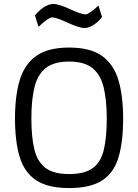

<svg xmlns="http://www.w3.org/2000/svg" viewBox="-20 -943 700 973"><path d="M330 10Q222 10 162.5 -30Q103 -70 79.5 -148.5Q56 -227 56 -342Q56 -457 80 -537Q104 -617 163.5 -659.5Q223 -702 330 -702Q437 -702 496.5 -660Q556 -618 580 -537.5Q604 -457 604 -340.5Q604 -224 580.5 -145.5Q557 -67 497.5 -28.5Q438 10 330 10ZM330 -61Q409 -61 450 -91Q491 -121 506 -183.5Q521 -246 521 -340.5Q521 -435 505.5 -499.5Q490 -564 449 -597.5Q408 -631 330 -631Q252 -631 211 -597.5Q170 -564 154.5 -500Q139 -436 139 -342.5Q139 -249 154 -186.5Q169 -124 210 -92.5Q251 -61 330 -61ZM479 -915 497 -857Q475 -828 450.5 -814.5Q426 -801 409.5 -801Q393 -801 370 -809Q347 -817 323 -828Q264 -855 245 -855Q226 -855 175 -807L157 -865Q183 -896 207.5 -909.5Q232 -923 249 -923Q266 -923 289.5 -915Q313 -907 336 -896Q394 -870 412.5 -870Q431 -870 479 -915Z"/></svg>

Font: Cairo-CLs
Style: CLs-Regular
Weight: 400
Version: Version 3.130;gftools[0.9.24]